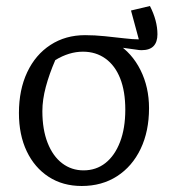

<svg xmlns="http://www.w3.org/2000/svg" viewBox="-20 -610 579 639"><path d="M252 9Q189 9 142 -21.5Q95 -52 69 -106.5Q43 -161 43 -234Q43 -311 70.5 -369.5Q98 -428 148 -460.5Q198 -493 263 -493Q295 -493 329 -489.5Q363 -486 393 -482.5Q423 -479 442 -479L416 -575L479 -590Q504 -541 504 -496Q504 -470 491 -456.5Q478 -443 451 -443Q447 -443 442.5 -443.5Q438 -444 432 -445L352 -456L368 -466Q419 -434 447.5 -377Q476 -320 476 -250Q476 -173 448 -114.5Q420 -56 369.5 -23.5Q319 9 252 9ZM258 -43Q300 -43 331 -67.5Q362 -92 379.5 -137.5Q397 -183 397 -245Q397 -306 380 -349Q363 -392 331 -415Q299 -438 256 -438Q210 -438 164 -410Q144 -364 132.5 -321Q121 -278 121 -240Q121 -179 138.5 -134.5Q156 -90 187 -66.5Q218 -43 258 -43Z"/></svg>

Font: Piazzolla 24pt
Style: Regular
Weight: 400
Designer: Juan Pablo del Peral
Foundry: Huerta Tipografica
Version: Version 2.005